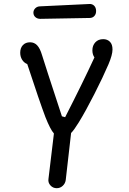

<svg xmlns="http://www.w3.org/2000/svg" viewBox="-20 -952 660 983"><path d="M270.5 11.5Q251 11.5 238.2 -2.8Q225.5 -17 228 -35L256 -268.5Q237.5 -289.5 212.5 -352.5Q183.5 -429 119.5 -624Q103 -630.5 93.2 -646.2Q83.5 -662 83.5 -682Q83.5 -706.5 97.2 -721Q111 -735.5 134 -735.5Q155.5 -735.5 170.2 -720Q185 -704.5 195 -670.5Q206 -633.5 297 -356.5L313.5 -352Q402.5 -526 463.5 -658Q453 -673 453 -694.5Q453 -719 468 -735.2Q483 -751.5 508.5 -751.5Q529.5 -751.5 542.8 -738.2Q556 -725 556 -698.5Q556 -671.5 535.5 -623Q507.5 -557.5 463.2 -470.5Q419 -383.5 383 -325Q359 -286 344 -271L316.5 -30Q314 -12.5 301 -0.5Q288 11.5 270.5 11.5ZM151 -886.5Q151 -900 160.5 -909.5Q170 -919 184.5 -919.5L437 -931.5Q452 -932.5 461.8 -923Q471.5 -913.5 472 -897Q472.5 -880.5 463.2 -870.2Q454 -860 439 -860L186 -855.5Q171.5 -855.5 161.5 -864Q151.5 -872.5 151 -886.5Z"/></svg>

Font: Monaspace Radon
Style: Regular
Weight: 400
Designer: Riley Cran & the Lettermatic Team
Foundry: Lettermatic
Version: Version 1.000 (Monaspace Radon)